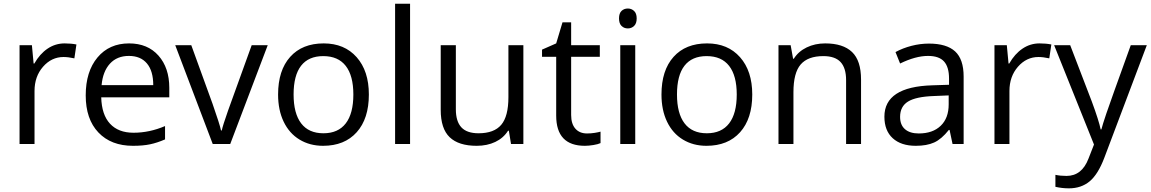

<svg xmlns="http://www.w3.org/2000/svg" viewBox="-20 -780 6233 1040"><path d="M330.1 -544.9Q365.7 -544.9 394 -539.1L382.8 -463.9Q349.6 -471.2 324.2 -471.2Q259.3 -471.2 213.1 -418.5Q167 -365.7 167 -287.1V0H85.9V-535.2H152.8L162.1 -436H166Q195.8 -488.3 237.8 -516.6Q279.8 -544.9 330.1 -544.9Z M700.2 9.8Q581.5 9.8 512.9 -62.5Q444.3 -134.8 444.3 -263.2Q444.3 -392.6 508.1 -468.8Q571.8 -544.9 679.2 -544.9Q779.8 -544.9 838.4 -478.8Q897 -412.6 897 -304.2V-252.9H528.3Q530.8 -158.7 575.9 -109.9Q621.1 -61 703.1 -61Q789.6 -61 874 -97.2V-24.9Q831.1 -6.3 792.7 1.7Q754.4 9.8 700.2 9.8ZM678.2 -477.1Q613.8 -477.1 575.4 -435.1Q537.1 -393.1 530.3 -318.8H810.1Q810.1 -395.5 775.9 -436.3Q741.7 -477.1 678.2 -477.1Z M1132.3 0 929.2 -535.2H1016.1L1131.3 -217.8Q1170.4 -106.4 1177.2 -73.2H1181.2Q1186.5 -99.1 1215.1 -180.4Q1243.7 -261.7 1343.3 -535.2H1430.2L1227.1 0Z M1978 -268.1Q1978 -137.2 1912.1 -63.7Q1846.2 9.8 1730 9.8Q1658.2 9.8 1602.5 -23.9Q1546.9 -57.6 1516.6 -120.6Q1486.3 -183.6 1486.3 -268.1Q1486.3 -398.9 1551.8 -471.9Q1617.2 -544.9 1733.4 -544.9Q1845.7 -544.9 1911.9 -470.2Q1978 -395.5 1978 -268.1ZM1570.3 -268.1Q1570.3 -165.5 1611.3 -111.8Q1652.3 -58.1 1731.9 -58.1Q1811.5 -58.1 1852.8 -111.6Q1894 -165 1894 -268.1Q1894 -370.1 1852.8 -423.1Q1811.5 -476.1 1731 -476.1Q1651.4 -476.1 1610.8 -423.8Q1570.3 -371.6 1570.3 -268.1Z M2201.2 0H2120.1V-759.8H2201.2Z M2449.2 -535.2V-188Q2449.2 -122.6 2479 -90.3Q2508.8 -58.1 2572.3 -58.1Q2656.2 -58.1 2695.1 -104Q2733.9 -149.9 2733.9 -253.9V-535.2H2814.9V0H2748L2736.3 -71.8H2731.9Q2707 -32.2 2662.8 -11.2Q2618.7 9.8 2562 9.8Q2464.4 9.8 2415.8 -36.6Q2367.2 -83 2367.2 -185.1V-535.2Z M3159.7 -57.1Q3181.2 -57.1 3201.2 -60.3Q3221.2 -63.5 3232.9 -66.9V-4.9Q3219.7 1.5 3194.1 5.6Q3168.5 9.8 3147.9 9.8Q2992.7 9.8 2992.7 -153.8V-472.2H2916V-511.2L2992.7 -544.9L3026.9 -659.2H3073.7V-535.2H3229V-472.2H3073.7V-157.2Q3073.7 -108.9 3096.7 -83Q3119.6 -57.1 3159.7 -57.1Z M3420.9 0H3339.8V-535.2H3420.9ZM3333 -680.2Q3333 -708 3346.7 -720.9Q3360.4 -733.9 3380.9 -733.9Q3400.4 -733.9 3414.6 -720.7Q3428.7 -707.5 3428.7 -680.2Q3428.7 -652.8 3414.6 -639.4Q3400.4 -626 3380.9 -626Q3360.4 -626 3346.7 -639.4Q3333 -652.8 3333 -680.2Z M4054.7 -268.1Q4054.7 -137.2 3988.8 -63.7Q3922.9 9.8 3806.6 9.8Q3734.9 9.8 3679.2 -23.9Q3623.5 -57.6 3593.3 -120.6Q3563 -183.6 3563 -268.1Q3563 -398.9 3628.4 -471.9Q3693.8 -544.9 3810.1 -544.9Q3922.4 -544.9 3988.5 -470.2Q4054.7 -395.5 4054.7 -268.1ZM3647 -268.1Q3647 -165.5 3688 -111.8Q3729 -58.1 3808.6 -58.1Q3888.2 -58.1 3929.4 -111.6Q3970.7 -165 3970.7 -268.1Q3970.7 -370.1 3929.4 -423.1Q3888.2 -476.1 3807.6 -476.1Q3728 -476.1 3687.5 -423.8Q3647 -371.6 3647 -268.1Z M4563 0V-346.2Q4563 -411.6 4533.2 -443.8Q4503.4 -476.1 4439.9 -476.1Q4356 -476.1 4316.9 -430.7Q4277.8 -385.3 4277.8 -280.8V0H4196.8V-535.2H4262.7L4275.9 -461.9H4279.8Q4304.7 -501.5 4349.6 -523.2Q4394.5 -544.9 4449.7 -544.9Q4546.4 -544.9 4595.2 -498.3Q4644 -451.7 4644 -349.1V0Z M5139.6 0 5123.5 -76.2H5119.6Q5079.6 -25.9 5039.8 -8.1Q5000 9.8 4940.4 9.8Q4860.8 9.8 4815.7 -31.2Q4770.5 -72.3 4770.5 -147.9Q4770.5 -310.1 5029.8 -317.9L5120.6 -320.8V-354Q5120.6 -417 5093.5 -447Q5066.4 -477.1 5006.8 -477.1Q4939.9 -477.1 4855.5 -436L4830.6 -498Q4870.1 -519.5 4917.2 -531.7Q4964.4 -543.9 5011.7 -543.9Q5107.4 -543.9 5153.6 -501.5Q5199.7 -459 5199.7 -365.2V0ZM4956.5 -57.1Q5032.2 -57.1 5075.4 -98.6Q5118.7 -140.1 5118.7 -214.8V-263.2L5037.6 -259.8Q4940.9 -256.3 4898.2 -229.7Q4855.5 -203.1 4855.5 -147Q4855.5 -103 4882.1 -80.1Q4908.7 -57.1 4956.5 -57.1Z M5610.8 -544.9Q5646.5 -544.9 5674.8 -539.1L5663.6 -463.9Q5630.4 -471.2 5605 -471.2Q5540 -471.2 5493.9 -418.5Q5447.8 -365.7 5447.8 -287.1V0H5366.7V-535.2H5433.6L5442.9 -436H5446.8Q5476.6 -488.3 5518.6 -516.6Q5560.5 -544.9 5610.8 -544.9Z M5689.9 -535.2H5776.9L5894 -230Q5932.6 -125.5 5941.9 -79.1H5945.8Q5952.1 -104 5972.4 -164.3Q5992.7 -224.6 6105 -535.2H6191.9L5961.9 74.2Q5927.7 164.6 5882.1 202.4Q5836.4 240.2 5770 240.2Q5732.9 240.2 5696.8 231.9V167Q5723.6 172.9 5756.8 172.9Q5840.3 172.9 5876 79.1L5905.8 2.9Z"/></svg>

Font: Samim FD
Style: FD
Weight: 400
Foundry: DejaVu fonts team - Redesigned by Saber Rastikerdar
Version: Version 4.00 December 17, 2020